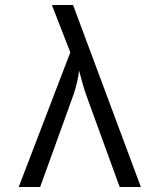

<svg xmlns="http://www.w3.org/2000/svg" viewBox="-20 -750 640 770"><path d="M55 0H141L270 -357C287 -402 295 -445 297 -467C304 -445 313 -402 330 -357L460 0H545L273 -730H188L262 -540Z"/></svg>

Font: JetBrains Mono Light
Style: Regular
Weight: 336
Monospace: yes
Designer: Philipp Nurullin, Konstantin Bulenkov
Foundry: JetBrains
Version: Version 2.305